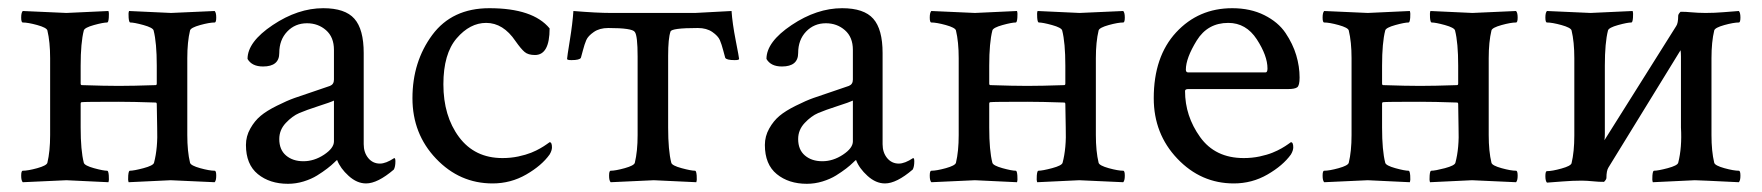

<svg xmlns="http://www.w3.org/2000/svg" viewBox="-20 -446 4341 473"><path d="M178.7 -190.4V-131.8Q178.7 -75.2 186.5 -44.9Q188.5 -38.1 211.4 -31.7Q234.4 -25.4 244.1 -25.4Q247.1 -25.4 248 -13.7Q249 -2 247.1 2.9Q149.4 -2 143.6 -2Q136.7 -2 36.1 2.9Q32.2 -1 32.2 -13.2Q32.2 -25.4 36.1 -25.4Q48.8 -25.4 71.8 -31.7Q94.7 -38.1 96.7 -44.9Q103.5 -73.2 103.5 -113.3V-302.7Q103.5 -342.8 96.7 -371.1Q94.7 -377.9 71.8 -384.3Q48.8 -390.6 36.1 -390.6Q32.2 -390.6 32.2 -402.8Q32.2 -415 36.1 -418.9Q136.7 -414.1 143.6 -414.1Q149.4 -414.1 247.1 -418.9Q249 -414.1 248 -402.3Q247.1 -390.6 244.1 -390.6Q234.4 -390.6 211.4 -384.3Q188.5 -377.9 186.5 -371.1Q178.7 -340.8 178.7 -284.2V-240.2Q178.7 -236.3 181.6 -236.3Q238.3 -234.4 272.5 -234.4Q306.6 -234.4 363.3 -236.3Q366.2 -236.3 366.2 -240.2V-284.2Q366.2 -340.8 358.4 -371.1Q356.4 -377.9 333.5 -384.3Q310.5 -390.6 300.8 -390.6Q297.9 -390.6 296.9 -402.3Q295.9 -414.1 297.9 -418.9Q395.5 -414.1 401.4 -414.1Q408.2 -414.1 508.8 -418.9Q512.7 -415 512.7 -402.8Q512.7 -390.6 508.8 -390.6Q496.1 -390.6 473.1 -384.3Q450.2 -377.9 448.2 -371.1Q441.4 -342.8 441.4 -302.7V-113.3Q441.4 -73.2 448.2 -44.9Q450.2 -38.1 473.1 -31.7Q496.1 -25.4 508.8 -25.4Q512.7 -25.4 512.7 -13.2Q512.7 -1 508.8 2.9Q408.2 -2 400.4 -2Q394.5 -2 296.9 2.9Q294.9 -2 295.9 -13.7Q296.9 -25.4 299.8 -25.4Q309.6 -25.4 333.5 -31.7Q357.4 -38.1 359.4 -44.9Q369.1 -81.1 367.2 -131.8L366.2 -189.5Q366.2 -193.4 363.3 -193.4Q306.6 -195.3 272.5 -195.3Q187.5 -195.3 181.6 -194.3Q178.7 -194.3 178.7 -190.4Z M802.7 -97.7V-198.2Q794.9 -194.3 764.6 -184.6Q734.4 -174.8 717.3 -167.5Q700.2 -160.2 684.1 -143.1Q668 -126 668 -103.5Q668 -77.1 684.6 -63Q701.2 -48.8 727.5 -48.8Q753.9 -48.8 778.3 -64.9Q802.7 -81.1 802.7 -97.7ZM776.4 -425.8Q830.1 -425.8 853 -399.9Q876 -374 876 -315.4V-90.8Q876 -70.3 887.2 -56.6Q898.4 -43 916 -43Q930.7 -43 951.2 -56.6Q954.1 -56.6 954.1 -48.8Q954.1 -35.2 950.2 -28.3Q910.2 5.9 881.8 5.9Q859.4 5.9 838.9 -12.7Q818.4 -31.2 810.5 -51.8Q809.6 -51.8 803.2 -45.4Q796.9 -39.1 786.1 -30.8Q775.4 -22.5 761.2 -13.7Q747.1 -4.9 728 1Q709 6.8 689.5 6.8Q644.5 6.8 615.2 -17.1Q585.9 -41 585.9 -88.9Q585.9 -110.4 596.7 -129.4Q607.4 -148.4 622.1 -160.6Q636.7 -172.9 662.1 -185.5Q687.5 -198.2 705.6 -204.6Q723.6 -210.9 752.9 -220.7Q782.2 -230.5 793 -234.4Q802.7 -238.3 802.7 -250V-323.2Q802.7 -354.5 783.2 -371.6Q763.7 -388.7 736.3 -388.7Q707 -388.7 687.5 -368.2Q668 -347.7 668 -315.4Q668 -282.2 627.9 -282.2Q600.6 -282.2 589.8 -300.8Q589.8 -342.8 651.9 -384.3Q713.9 -425.8 776.4 -425.8Z M1185.5 -425.8Q1293 -425.8 1334 -376Q1334 -310.5 1297.9 -310.5Q1281.2 -310.5 1272.5 -317.9Q1263.7 -325.2 1250 -344.7Q1219.7 -389.6 1177.7 -389.6Q1137.7 -389.6 1105 -351.6Q1072.3 -313.5 1072.3 -238.3Q1072.3 -160.2 1110.8 -108.4Q1149.4 -56.6 1217.8 -56.6Q1238.3 -56.6 1256.8 -60.5Q1275.4 -64.5 1288.6 -69.8Q1301.8 -75.2 1311 -80.6Q1320.3 -85.9 1327.1 -90.8L1334 -95.7Q1339.8 -95.7 1339.8 -83Q1339.8 -75.2 1334 -65.4Q1314.5 -38.1 1276.4 -16.1Q1238.3 5.9 1193.4 5.9Q1112.3 5.9 1054.2 -55.2Q996.1 -116.2 996.1 -204.1Q996.1 -293.9 1044.9 -359.9Q1093.8 -425.8 1185.5 -425.8Z M1550.8 -113.3V-306.6Q1550.8 -358.4 1543.9 -367.2Q1538.1 -377 1478.5 -377Q1457 -377 1442.9 -367.2Q1428.7 -357.4 1424.3 -347.2Q1419.9 -336.9 1416 -321.8Q1412.1 -306.6 1411.1 -303.7Q1408.2 -297.9 1387.7 -297.9Q1377 -297.9 1377 -300.8Q1377 -304.7 1383.8 -346.7Q1390.6 -388.7 1392.6 -418.9Q1450.2 -414.1 1485.4 -414.1H1692.4L1782.2 -418.9Q1784.2 -388.7 1792.5 -346.2Q1800.8 -303.7 1800.8 -300.8Q1800.8 -297.9 1790 -297.9Q1769.5 -297.9 1766.6 -303.7Q1765.6 -306.6 1761.7 -321.8Q1757.8 -336.9 1753.4 -347.2Q1749 -357.4 1734.9 -367.2Q1720.7 -377 1699.2 -377Q1633.8 -377 1631.8 -368.2Q1626 -351.6 1626 -308.6V-131.8Q1626 -75.2 1633.8 -44.9Q1635.7 -38.1 1659.2 -31.7Q1682.6 -25.4 1692.4 -25.4Q1695.3 -25.4 1696.3 -13.7Q1697.3 -2 1695.3 2.9Q1597.7 -2 1590.8 -2Q1584 -2 1484.4 2.9Q1480.5 -1 1480.5 -13.2Q1480.5 -25.4 1484.4 -25.4Q1496.1 -25.4 1519 -31.7Q1542 -38.1 1543.9 -44.9Q1550.8 -73.2 1550.8 -113.3Z M2081.1 -97.7V-198.2Q2073.2 -194.3 2043 -184.6Q2012.7 -174.8 1995.6 -167.5Q1978.5 -160.2 1962.4 -143.1Q1946.3 -126 1946.3 -103.5Q1946.3 -77.1 1962.9 -63Q1979.5 -48.8 2005.9 -48.8Q2032.2 -48.8 2056.6 -64.9Q2081.1 -81.1 2081.1 -97.7ZM2054.7 -425.8Q2108.4 -425.8 2131.3 -399.9Q2154.3 -374 2154.3 -315.4V-90.8Q2154.3 -70.3 2165.5 -56.6Q2176.8 -43 2194.3 -43Q2209 -43 2229.5 -56.6Q2232.4 -56.6 2232.4 -48.8Q2232.4 -35.2 2228.5 -28.3Q2188.5 5.9 2160.2 5.9Q2137.7 5.9 2117.2 -12.7Q2096.7 -31.2 2088.9 -51.8Q2087.9 -51.8 2081.5 -45.4Q2075.2 -39.1 2064.5 -30.8Q2053.7 -22.5 2039.6 -13.7Q2025.4 -4.9 2006.3 1Q1987.3 6.8 1967.8 6.8Q1922.9 6.8 1893.6 -17.1Q1864.3 -41 1864.3 -88.9Q1864.3 -110.4 1875 -129.4Q1885.7 -148.4 1900.4 -160.6Q1915 -172.9 1940.4 -185.5Q1965.8 -198.2 1983.9 -204.6Q2002 -210.9 2031.2 -220.7Q2060.5 -230.5 2071.3 -234.4Q2081.1 -238.3 2081.1 -250V-323.2Q2081.1 -354.5 2061.5 -371.6Q2042 -388.7 2014.6 -388.7Q1985.4 -388.7 1965.8 -368.2Q1946.3 -347.7 1946.3 -315.4Q1946.3 -282.2 1906.2 -282.2Q1878.9 -282.2 1868.2 -300.8Q1868.2 -342.8 1930.2 -384.3Q1992.2 -425.8 2054.7 -425.8Z M2417 -190.4V-131.8Q2417 -75.2 2424.8 -44.9Q2426.8 -38.1 2449.7 -31.7Q2472.7 -25.4 2482.4 -25.4Q2485.4 -25.4 2486.3 -13.7Q2487.3 -2 2485.4 2.9Q2387.7 -2 2381.8 -2Q2375 -2 2274.4 2.9Q2270.5 -1 2270.5 -13.2Q2270.5 -25.4 2274.4 -25.4Q2287.1 -25.4 2310.1 -31.7Q2333 -38.1 2335 -44.9Q2341.8 -73.2 2341.8 -113.3V-302.7Q2341.8 -342.8 2335 -371.1Q2333 -377.9 2310.1 -384.3Q2287.1 -390.6 2274.4 -390.6Q2270.5 -390.6 2270.5 -402.8Q2270.5 -415 2274.4 -418.9Q2375 -414.1 2381.8 -414.1Q2387.7 -414.1 2485.4 -418.9Q2487.3 -414.1 2486.3 -402.3Q2485.4 -390.6 2482.4 -390.6Q2472.7 -390.6 2449.7 -384.3Q2426.8 -377.9 2424.8 -371.1Q2417 -340.8 2417 -284.2V-240.2Q2417 -236.3 2419.9 -236.3Q2476.6 -234.4 2510.7 -234.4Q2544.9 -234.4 2601.6 -236.3Q2604.5 -236.3 2604.5 -240.2V-284.2Q2604.5 -340.8 2596.7 -371.1Q2594.7 -377.9 2571.8 -384.3Q2548.8 -390.6 2539.1 -390.6Q2536.1 -390.6 2535.2 -402.3Q2534.2 -414.1 2536.1 -418.9Q2633.8 -414.1 2639.6 -414.1Q2646.5 -414.1 2747.1 -418.9Q2751 -415 2751 -402.8Q2751 -390.6 2747.1 -390.6Q2734.4 -390.6 2711.4 -384.3Q2688.5 -377.9 2686.5 -371.1Q2679.7 -342.8 2679.7 -302.7V-113.3Q2679.7 -73.2 2686.5 -44.9Q2688.5 -38.1 2711.4 -31.7Q2734.4 -25.4 2747.1 -25.4Q2751 -25.4 2751 -13.2Q2751 -1 2747.1 2.9Q2646.5 -2 2638.7 -2Q2632.8 -2 2535.2 2.9Q2533.2 -2 2534.2 -13.7Q2535.2 -25.4 2538.1 -25.4Q2547.9 -25.4 2571.8 -31.7Q2595.7 -38.1 2597.7 -44.9Q2607.4 -81.1 2605.5 -131.8L2604.5 -189.5Q2604.5 -193.4 2601.6 -193.4Q2544.9 -195.3 2510.7 -195.3Q2425.8 -195.3 2419.9 -194.3Q2417 -194.3 2417 -190.4Z M3005.9 -389.6Q2955.1 -389.6 2928.2 -346.2Q2901.4 -302.7 2901.4 -274.4Q2901.4 -267.6 2907.2 -267.6H3097.7Q3102.5 -267.6 3102.5 -277.3Q3102.5 -308.6 3076.2 -349.1Q3049.8 -389.6 3005.9 -389.6ZM3015.6 -425.8Q3060.5 -425.8 3094.7 -408.7Q3128.9 -391.6 3147 -364.7Q3165 -337.9 3173.3 -310.1Q3181.6 -282.2 3181.6 -254.9Q3181.6 -235.4 3175.8 -231Q3169.9 -226.6 3153.3 -226.6H2907.2Q2899.4 -226.6 2899.4 -221.7Q2899.4 -160.2 2936.5 -108.4Q2973.6 -56.6 3043.9 -56.6Q3064.5 -56.6 3083 -60.5Q3101.6 -64.5 3114.7 -69.8Q3127.9 -75.2 3137.2 -80.6Q3146.5 -85.9 3153.3 -90.8L3160.2 -95.7Q3166 -95.7 3166 -83Q3166 -75.2 3160.2 -65.4Q3140.6 -38.1 3102.5 -16.1Q3064.5 5.9 3019.5 5.9Q2938.5 5.9 2880.4 -55.2Q2822.3 -116.2 2822.3 -204.1Q2822.3 -306.6 2877.4 -366.2Q2932.6 -425.8 3015.6 -425.8Z M3384.8 -190.4V-131.8Q3384.8 -75.2 3392.6 -44.9Q3394.5 -38.1 3417.5 -31.7Q3440.4 -25.4 3450.2 -25.4Q3453.1 -25.4 3454.1 -13.7Q3455.1 -2 3453.1 2.9Q3355.5 -2 3349.6 -2Q3342.8 -2 3242.2 2.9Q3238.3 -1 3238.3 -13.2Q3238.3 -25.4 3242.2 -25.4Q3254.9 -25.4 3277.8 -31.7Q3300.8 -38.1 3302.7 -44.9Q3309.6 -73.2 3309.6 -113.3V-302.7Q3309.6 -342.8 3302.7 -371.1Q3300.8 -377.9 3277.8 -384.3Q3254.9 -390.6 3242.2 -390.6Q3238.3 -390.6 3238.3 -402.8Q3238.3 -415 3242.2 -418.9Q3342.8 -414.1 3349.6 -414.1Q3355.5 -414.1 3453.1 -418.9Q3455.1 -414.1 3454.1 -402.3Q3453.1 -390.6 3450.2 -390.6Q3440.4 -390.6 3417.5 -384.3Q3394.5 -377.9 3392.6 -371.1Q3384.8 -340.8 3384.8 -284.2V-240.2Q3384.8 -236.3 3387.7 -236.3Q3444.3 -234.4 3478.5 -234.4Q3512.7 -234.4 3569.3 -236.3Q3572.3 -236.3 3572.3 -240.2V-284.2Q3572.3 -340.8 3564.5 -371.1Q3562.5 -377.9 3539.6 -384.3Q3516.6 -390.6 3506.8 -390.6Q3503.9 -390.6 3502.9 -402.3Q3502 -414.1 3503.9 -418.9Q3601.6 -414.1 3607.4 -414.1Q3614.3 -414.1 3714.8 -418.9Q3718.8 -415 3718.8 -402.8Q3718.8 -390.6 3714.8 -390.6Q3702.1 -390.6 3679.2 -384.3Q3656.2 -377.9 3654.3 -371.1Q3647.5 -342.8 3647.5 -302.7V-113.3Q3647.5 -73.2 3654.3 -44.9Q3656.2 -38.1 3679.2 -31.7Q3702.1 -25.4 3714.8 -25.4Q3718.8 -25.4 3718.8 -13.2Q3718.8 -1 3714.8 2.9Q3614.3 -2 3606.4 -2Q3600.6 -2 3502.9 2.9Q3501 -2 3502 -13.7Q3502.9 -25.4 3505.9 -25.4Q3515.6 -25.4 3539.6 -31.7Q3563.5 -38.1 3565.4 -44.9Q3575.2 -81.1 3573.2 -131.8L3572.3 -189.5Q3572.3 -193.4 3569.3 -193.4Q3512.7 -195.3 3478.5 -195.3Q3393.6 -195.3 3387.7 -194.3Q3384.8 -194.3 3384.8 -190.4Z M3932.6 -100.6 4109.4 -381.8Q4114.3 -388.7 4114.3 -407.2Q4114.3 -411.1 4120.1 -417Q4134.8 -417 4142.6 -416Q4164.1 -414.1 4181.6 -414.1Q4204.1 -414.1 4226.6 -416Q4249 -418 4263.7 -418.9Q4267.6 -415 4267.6 -402.8Q4267.6 -390.6 4263.7 -390.6Q4251 -390.6 4228 -384.3Q4205.1 -377.9 4203.1 -371.1Q4196.3 -342.8 4196.3 -302.7V-113.3Q4196.3 -73.2 4203.1 -44.9Q4205.1 -38.1 4228 -31.7Q4251 -25.4 4263.7 -25.4Q4267.6 -25.4 4267.6 -13.2Q4267.6 -1 4263.7 2.9Q4164.1 -2 4155.3 -2Q4149.4 -2 4051.8 2.9Q4049.8 -2 4050.8 -13.7Q4051.8 -25.4 4054.7 -25.4Q4064.5 -25.4 4088.4 -31.7Q4112.3 -38.1 4114.3 -44.9Q4124 -83 4121.1 -131.8V-306.6Q4121.1 -316.4 4120.1 -322.3L3942.4 -33.2Q3937.5 -25.4 3937.5 -7.8Q3937.5 -3.9 3931.6 2Q3917 2 3909.2 1Q3887.7 -1 3877 -1Q3854.5 -1 3829.6 1Q3804.7 2.9 3791 3.9Q3787.1 0 3787.1 -12.2Q3787.1 -24.4 3791 -24.4Q3803.7 -24.4 3826.7 -30.8Q3849.6 -37.1 3851.6 -43.9Q3858.4 -72.3 3858.4 -112.3V-302.7Q3858.4 -342.8 3851.6 -371.1Q3849.6 -377.9 3826.7 -384.3Q3803.7 -390.6 3791 -390.6Q3787.1 -390.6 3787.1 -402.8Q3787.1 -415 3791 -418.9Q3890.6 -414.1 3898.4 -414.1Q3904.3 -414.1 4002 -418.9Q4003.9 -414.1 4002.9 -402.3Q4002 -390.6 3999 -390.6Q3989.3 -390.6 3966.3 -384.3Q3943.4 -377.9 3941.4 -371.1Q3933.6 -340.8 3933.6 -284.2V-116.2Q3933.6 -106.4 3932.6 -100.6Z"/></svg>

Font: Crimson Text
Style: Roman
Weight: 400
Version: Version 0.13